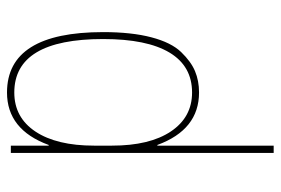

<svg xmlns="http://www.w3.org/2000/svg" viewBox="-145 -425 790 540"><g transform="rotate(-90 250.0 -155.0)"><path d="M112.3 -107.4H110.4V219.7H89.8V-519.5H110.4V-413.1H112.3Q155.3 -530.3 259.8 -530.3Q429.7 -530.3 429.7 -259.8Q429.7 -179.7 415 -124Q400.4 -68.4 373.5 -40.5Q346.7 -12.7 319.8 -1.5Q293 9.8 259.8 9.8Q155.3 9.8 112.3 -107.4ZM410.2 -259.8Q410.2 -509.8 259.8 -509.8Q189.5 -509.8 149.9 -450.2Q110.4 -390.6 110.4 -285.2V-235.4Q110.4 -128.9 150.4 -69.3Q190.4 -9.8 259.8 -9.8Q334 -9.8 372.1 -73.2Q410.2 -136.7 410.2 -259.8Z"/></g></svg>

Font: Mgen+ 1m thin
Style: Regular
Weight: 100
Designer: [Source Han Sans]
Ryoko NISHIZUKA  (kana & ideographs); Paul D. Hunt (Latin, Greek & Cyrillic); Wenlong ZHANG  (bopomofo
Version: Version 1.059.20150602